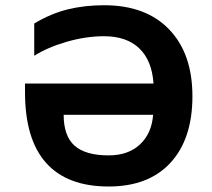

<svg xmlns="http://www.w3.org/2000/svg" viewBox="-20 -693 799 723"><path d="M371.6 -556.6Q304.2 -556.6 231.9 -535.9Q159.7 -515.1 108.9 -482.9V-604.5Q171.9 -642.1 235.1 -657.7Q298.3 -673.3 372.1 -673.3Q529.3 -673.3 616.9 -582.3Q704.6 -491.2 704.6 -330.6Q704.6 -169.9 622.1 -80.3Q539.6 9.3 389.2 9.3Q232.9 9.3 153.6 -79.6Q74.2 -168.5 74.2 -345.7V-378.4H558.1Q552.2 -465.3 504.4 -511Q456.5 -556.6 371.6 -556.6ZM389.2 -107.9Q462.9 -107.9 507.1 -149.2Q551.3 -190.4 556.6 -260.7H219.7Q219.7 -181.2 260.7 -144.5Q301.8 -107.9 389.2 -107.9Z"/></svg>

Font: Bpm'online Open Sans
Style: Bold
Weight: 700
Foundry: Ascender Corporation
Version: Version 1.10